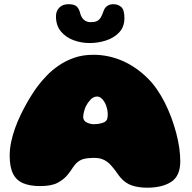

<svg xmlns="http://www.w3.org/2000/svg" viewBox="-20 -852 891 892"><path d="M664 20Q624.5 20 593.8 10Q563 0 539.5 -27.5Q534.5 -33.5 531 -38.2Q527.5 -43 524 -48Q520.5 -53 515 -60.5Q509.5 -68 500 -79Q488.5 -93 476.8 -101.2Q465 -109.5 452.5 -113.5Q447.5 -115.5 441.5 -116.5Q435.5 -117.5 428.5 -118Q421.5 -118.5 414 -118.5Q402.5 -118.5 390.5 -117.2Q378.5 -116 368.5 -113.5Q357.5 -110.5 348.8 -105Q340 -99.5 333 -92Q326 -84.5 320 -75.8Q314 -67 307.8 -57.8Q301.5 -48.5 293.5 -39Q276.5 -18.5 248 -3Q219.5 12.5 166 12.5Q119 12.5 87.5 -0.8Q56 -14 40.5 -45Q25 -76 25 -128.5Q25 -160 31.8 -192.2Q38.5 -224.5 50 -256.5Q61.5 -288.5 75.8 -318Q90 -347.5 104.8 -373.5Q119.5 -399.5 133 -420Q146.5 -440.5 156.5 -453.5Q173 -475.5 197 -500.5Q221 -525.5 252.8 -547.5Q284.5 -569.5 324.5 -583.5Q364.5 -597.5 413.5 -597.5Q483.5 -597.5 547.8 -569.8Q612 -542 666 -488.5Q689 -466 709 -437Q729 -408 745.8 -374.8Q762.5 -341.5 775.8 -306Q789 -270.5 798.5 -234.8Q808 -199 812.8 -165.5Q817.5 -132 817.5 -102.5Q817.5 -34.5 775.5 -7.2Q733.5 20 664 20ZM465.5 -285Q475 -290.5 477.8 -298.8Q480.5 -307 480.5 -322.5Q480.5 -331 478.5 -341.2Q476.5 -351.5 473 -361.5Q469.5 -371.5 465 -378.5Q458.5 -390 449.5 -396.8Q440.5 -403.5 431 -403.5Q414 -403.5 400.5 -389Q387 -374.5 379.5 -359.5Q377.5 -355 375 -348.8Q372.5 -342.5 370.8 -335.5Q369 -328.5 367.8 -321.8Q366.5 -315 366.5 -309.5Q366.5 -291 382.8 -283Q399 -275 417.5 -275Q427 -275 435.8 -276.2Q444.5 -277.5 452.2 -279.8Q460 -282 465.5 -285ZM397 -652Q357 -652 321 -665.5Q285 -679 262.5 -706.5Q240 -734 240 -776Q240 -801 255.8 -816.8Q271.5 -832.5 297.5 -832.5Q327 -832.5 337.5 -820.8Q348 -809 351.5 -794Q356.5 -772.5 369 -760.8Q381.5 -749 402 -749Q419.5 -749 430 -754Q440.5 -759 447.5 -770Q454.5 -781 460.5 -799Q466 -816 478 -824.2Q490 -832.5 507 -832.5Q528.5 -832.5 543.2 -819.5Q558 -806.5 558 -768Q558 -727 533.5 -701.2Q509 -675.5 472 -663.8Q435 -652 397 -652Z"/></svg>

Font: Gluten Black
Style: Regular
Weight: 900
Designer: Tyler Finck
Foundry: Etcetera Type Company
Version: Version 1.300